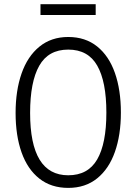

<svg xmlns="http://www.w3.org/2000/svg" viewBox="-20 -892 655 922"><path d="M307.7 10.3Q225.6 10.3 169 -34.4Q112.3 -79 83.6 -160Q54.9 -241 54.9 -349.7Q54.9 -456.9 83.6 -539.2Q112.3 -621.5 169.2 -667.9Q226.2 -714.4 307.7 -714.4Q389.7 -714.4 446.4 -669Q503.1 -623.6 531.8 -541.8Q560.5 -460 560.5 -351.3Q560.5 -244.1 531.8 -162.6Q503.1 -81 446.4 -35.4Q389.7 10.3 307.7 10.3ZM307.7 -653.8Q212.3 -653.8 168.5 -576.4Q124.6 -499 124.6 -349.7Q124.6 -50.3 307.7 -50.3Q402.6 -50.3 446.7 -126.4Q490.8 -202.6 490.8 -351.3Q490.8 -500 446.9 -576.9Q403.1 -653.8 307.7 -653.8ZM439.5 -871.8V-820H174.4V-871.8Z"/></svg>

Font: Fira Code Fixed Light
Style: Regular
Weight: 300
Monospace: yes
Designer: Carrois Corporate, Edenspiekermann AG, Nikita Prokopov
Foundry: Carrois Corporate, Edenspiekermann AG, Nikita Prokopov
Version: Version 5.002